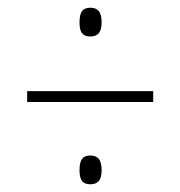

<svg xmlns="http://www.w3.org/2000/svg" viewBox="-20 -607 465 495"><path d="M213 -513C230 -513 242 -521 242 -549C242 -579 230 -587 213 -587C195 -587 185 -579 185 -549C185 -521 195 -513 213 -513ZM50 -344H375V-372H50ZM213 -132C230 -132 242 -140 242 -168C242 -198 230 -206 213 -206C195 -206 185 -198 185 -168C185 -140 195 -132 213 -132Z"/></svg>

Font: Noto Serif Lao ExtraCondensed Thin
Style: Regular
Weight: 100
Width: 2
Designer: Monotype Design Team
Foundry: Monotype Imaging Inc.
Version: Version 2.003